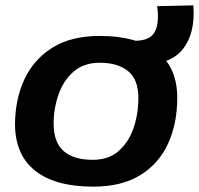

<svg xmlns="http://www.w3.org/2000/svg" viewBox="-20 -686 742 716"><path d="M328 10Q186 10 111.5 -49Q37 -108 36 -221Q36 -314 70.5 -389Q105 -464 175 -508Q245 -552 352 -552Q490 -552 565.5 -493.5Q641 -435 641 -321Q641 -225 606.5 -150Q572 -75 502.5 -32.5Q433 10 328 10ZM326 -90Q385 -90 422.5 -123Q460 -156 478 -208.5Q496 -261 496 -321Q496 -389 458 -420.5Q420 -452 352 -452Q292 -452 254 -418.5Q216 -385 198 -333Q180 -281 180 -225Q180 -155 217.5 -122.5Q255 -90 326 -90ZM468 -444 460 -534H483Q539 -534 557 -567Q575 -600 566 -663L701 -666Q709 -563 662.5 -503.5Q616 -444 504 -444Z"/></svg>

Font: Georama Extended SemiBold
Style: Italic
Weight: 600
Width: 7
Italic angle: -9°
Designer: Jean-Baptiste Levee
Foundry: Production Type
Version: Version 1.000